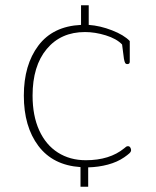

<svg xmlns="http://www.w3.org/2000/svg" viewBox="-20 -651 589 725"><path d="M284 -20Q180 -27 125 -100Q70 -173 70 -290Q70 -406 125 -479Q180 -552 286 -557V-631H315V-557Q358 -554 403 -536.5Q448 -519 470 -496V-418Q470 -409 461 -409Q455 -409 452.5 -413.5Q450 -418 448 -429L441 -483Q420 -505 379.5 -517.5Q339 -530 301 -530Q210 -530 156.5 -466Q103 -402 103 -290Q103 -214 128 -159Q153 -104 198.5 -75Q244 -46 304 -46Q394 -46 449 -91Q451 -92 454.5 -95.5Q458 -99 463 -99Q469 -99 472 -94Q475 -89 475 -84Q475 -78 468.5 -72Q462 -66 449 -57Q423 -39 387.5 -29.5Q352 -20 313 -19V54H284Z"/></svg>

Font: Maitree ExtraLight
Style: Regular
Weight: 275
Designer: CadsonDemak Team
Foundry: CadsonDemak
Version: Version 1.003